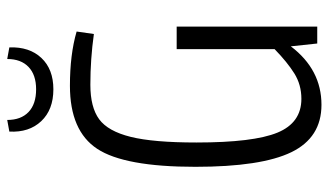

<svg xmlns="http://www.w3.org/2000/svg" viewBox="-214 -706 932 545"><g transform="rotate(-90 252.5 -434.0)"><path d="M271 -749Q213 -749 180.5 -783.5Q148 -818 151 -874L184 -880Q184 -841 206.5 -819.5Q229 -798 271 -798Q312 -798 334.5 -819.5Q357 -841 357 -880L390 -874Q392 -817 360 -783Q328 -749 271 -749ZM449 -399V0H401L393 -75Q327 12 227 12Q134 12 92.5 -73.5Q51 -159 51 -346Q51 -547 102 -624.5Q153 -702 281 -702Q370 -702 435 -683L428 -634Q357 -644 284 -644Q220 -644 186 -619Q152 -594 136 -529.5Q120 -465 120 -343Q120 -181 148 -113Q176 -45 244 -45Q284 -45 316 -65Q348 -85 385 -121V-399Z"/></g></svg>

Font: exo2condensed_l
Style: Regular
Weight: 300
Width: 3
Designer: Natanael Gama
Version: Version 1.001;PS 001.001;hotconv 1.0.70;makeotf.lib2.5.58329